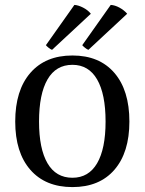

<svg xmlns="http://www.w3.org/2000/svg" viewBox="-20 -749 590 782"><path d="M275 13Q165 13 103.5 -57.5Q42 -128 42 -254Q42 -381 103.5 -452Q165 -523 275 -523Q385 -523 446 -452Q507 -381 507 -254Q507 -128 446 -57.5Q385 13 275 13ZM275 -25Q341 -25 375.5 -84Q410 -143 410 -254Q410 -366 375.5 -425.5Q341 -485 275 -485Q208 -485 173.5 -425.5Q139 -366 139 -254Q139 -143 173.5 -84Q208 -25 275 -25ZM350 -693 192 -546Q186 -548 178 -554.5Q170 -561 167 -565L283 -729Q299 -728 318.5 -718Q338 -708 350 -693ZM498 -693 340 -546Q334 -548 325.5 -555Q317 -562 315 -565L431 -729Q448 -728 466.5 -718Q485 -708 498 -693Z"/></svg>

Font: Arima Medium
Style: Regular
Weight: 500
Designer: Joana Correia and Natanael Gama
Foundry: NDISCOVER
Version: Version 1.101;gftools[0.9.23]